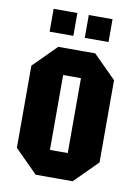

<svg xmlns="http://www.w3.org/2000/svg" viewBox="-82 -773 593 828"><g transform="rotate(10 214.0 -359.0)"><path d="M33 -100V-460L133 -560H295L395 -460V-100L295 0H133ZM175 -116H253V-444H175ZM85 -618V-718H189V-618ZM239 -618V-718H343V-618Z"/></g></svg>

Font: Tektur Condensed SemiBold
Style: Regular
Weight: 600
Width: 3
Designer: Adam Jagosz
Foundry: Adam Jagosz
Version: Version 1.005;gftools[0.9.30]